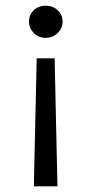

<svg xmlns="http://www.w3.org/2000/svg" viewBox="-20 -645 318 675"><path d="M109 -440 99 10H182L172 -440ZM140.5 -625Q115.5 -625 98.8 -609Q82 -593 82 -569Q82 -546 98.8 -529Q115.5 -512 140.5 -512Q165.5 -512 182.8 -529Q200 -546 200 -569Q200 -593 182.8 -609Q165.5 -625 140.5 -625Z"/></svg>

Font: Karla ExtraLight
Style: Regular
Weight: 400
Version: Version 2.001